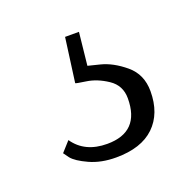

<svg xmlns="http://www.w3.org/2000/svg" viewBox="-61 -55 356 364"><g transform="rotate(-20 117.0 127.0)"><path d="M117 251Q87 251 64 240.5Q41 230 33 220L25 209L43 189Q65 221 110 221Q176 221 176 153Q176 127 155 113Q134 99 113 96Q92 93 92 92L104 3H132L125 69L149 75Q173 81 197 101Q221 121 221 155Q221 200 194.5 225.5Q168 251 117 251Z"/></g></svg>

Font: Arsenal
Style: Regular
Weight: 400
Designer: Andrij Shevchenko
Foundry: Stairsfor
Version: Version 2.001;PS 002.001;hotconv 1.0.88;makeotf.lib2.5.64775